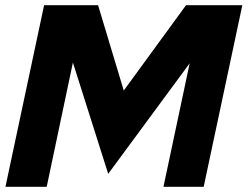

<svg xmlns="http://www.w3.org/2000/svg" viewBox="-20 -720 954 740"><path d="M397 -50 261 -479 160 0H1L150 -700H358L457 -371L697 -700H914L765 0H610L711 -476Z"/></svg>

Font: Red Hat Display Black
Style: Italic
Weight: 900
Italic angle: -12°
Designer: Pentagram / MCKL
Foundry: Pentagram / MCKL
Version: Version 1.003; Red Hat Display Black Italic